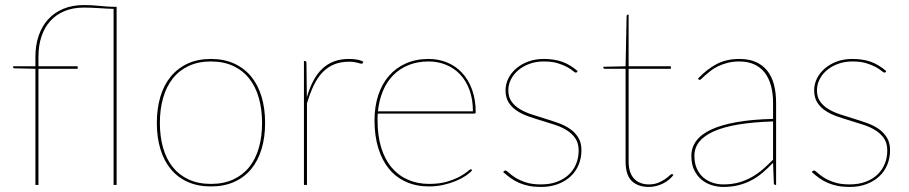

<svg xmlns="http://www.w3.org/2000/svg" viewBox="-20 -731 3594 759"><path d="M120 0V-459L38 -461Q32 -461 32 -465V-469H120V-507Q120 -552.5 133 -590.2Q146 -628 170.5 -654.8Q195 -681.5 230.5 -696.2Q266 -711 311 -711Q344 -711 376.2 -707.5Q408.5 -704 435 -704H441V0H429V-696Q403.5 -696.5 371.8 -698.8Q340 -701 311 -701Q268.5 -701 235.2 -687.2Q202 -673.5 179 -648.2Q156 -623 144 -587Q132 -551 132 -507V-469H287V-459H132V0Z M814 -498Q865.5 -498 905.5 -479.8Q945.5 -461.5 972.8 -428.5Q1000 -395.5 1014 -348.8Q1028 -302 1028 -245Q1028 -188 1014 -141.8Q1000 -95.5 972.8 -62.5Q945.5 -29.5 905.5 -11.8Q865.5 6 814 6Q762 6 722.2 -11.8Q682.5 -29.5 655.2 -62.5Q628 -95.5 614 -141.8Q600 -188 600 -245Q600 -302 614 -348.8Q628 -395.5 655.2 -428.5Q682.5 -461.5 722.2 -479.8Q762 -498 814 -498ZM814 -4Q864 -4 902 -21.5Q940 -39 965.2 -70.5Q990.5 -102 1003.2 -146.5Q1016 -191 1016 -245Q1016 -299 1003.2 -343.8Q990.5 -388.5 965.2 -420.5Q940 -452.5 902 -470.2Q864 -488 814 -488Q763.5 -488 725.8 -470.2Q688 -452.5 662.8 -420.5Q637.5 -388.5 624.8 -343.8Q612 -299 612 -245Q612 -191 624.8 -146.5Q637.5 -102 662.8 -70.5Q688 -39 725.8 -21.5Q763.5 -4 814 -4Z M1181.5 0V-490H1184.5Q1191.5 -490 1191.5 -482L1193 -346.5Q1203.5 -382.5 1218.2 -410.8Q1233 -439 1253.2 -458.5Q1273.5 -478 1299.8 -488Q1326 -498 1359.5 -498Q1374 -498 1389.2 -495.8Q1404.5 -493.5 1416.5 -487L1414.5 -483Q1413.5 -481.5 1412.8 -480.2Q1412 -479 1409.5 -479Q1407 -479 1403 -480.2Q1399 -481.5 1393.2 -483Q1387.5 -484.5 1379.2 -485.8Q1371 -487 1359.5 -487Q1326.5 -487 1301 -476.5Q1275.5 -466 1255.5 -445.5Q1235.5 -425 1220.5 -394Q1205.5 -363 1193.5 -322V0Z M1674.5 -498Q1713 -498 1747 -484.2Q1781 -470.5 1806.2 -443.5Q1831.5 -416.5 1846 -377.2Q1860.5 -338 1860.5 -287Q1860.5 -284.5 1858.8 -283.2Q1857 -282 1854.5 -282H1473.5Q1472.5 -275 1472.5 -268.5Q1472.5 -262 1472.5 -255Q1472.5 -194 1487 -147.2Q1501.5 -100.5 1528.2 -68.8Q1555 -37 1592.8 -20.5Q1630.5 -4 1676.5 -4Q1717.5 -4 1747.5 -13Q1777.5 -22 1797.5 -33Q1817.5 -44 1828 -53Q1838.5 -62 1840.5 -62Q1842.5 -62 1844.5 -60L1846.5 -58Q1838 -47.5 1821.2 -36.2Q1804.5 -25 1781.8 -15.5Q1759 -6 1732 0Q1705 6 1676.5 6Q1626 6 1586 -11.8Q1546 -29.5 1518.2 -63Q1490.5 -96.5 1475.5 -145Q1460.5 -193.5 1460.5 -255Q1460.5 -309 1475 -353.8Q1489.5 -398.5 1517 -430.5Q1544.5 -462.5 1584.2 -480.2Q1624 -498 1674.5 -498ZM1674.5 -488Q1630.5 -488 1595.2 -473.8Q1560 -459.5 1534.5 -433.8Q1509 -408 1493.8 -371.5Q1478.5 -335 1474 -291H1849.5Q1849.5 -338.5 1836 -375.2Q1822.5 -412 1798.8 -437Q1775 -462 1743 -475Q1711 -488 1674.5 -488Z M2261.5 -447Q2260 -444 2256.5 -444Q2252.5 -444 2244.8 -450.8Q2237 -457.5 2222.2 -465.8Q2207.5 -474 2185 -481Q2162.5 -488 2129.5 -488Q2098.5 -488 2072.8 -478.5Q2047 -469 2028.5 -453.2Q2010 -437.5 1999.8 -417Q1989.5 -396.5 1989.5 -374Q1989.5 -347.5 2002 -329.8Q2014.5 -312 2034.8 -299.8Q2055 -287.5 2081 -279Q2107 -270.5 2134 -262.2Q2161 -254 2187 -244.8Q2213 -235.5 2233.2 -221.5Q2253.5 -207.5 2266 -187.2Q2278.5 -167 2278.5 -137Q2278.5 -107 2267.8 -80.5Q2257 -54 2236.5 -34.5Q2216 -15 2186.2 -3.5Q2156.5 8 2118.5 8Q2092 8 2071 3.8Q2050 -0.5 2032.5 -8Q2015 -15.5 1999.5 -26.5Q1984 -37.5 1969 -51L1972 -54Q1973.5 -55.5 1974.5 -56.2Q1975.5 -57 1978 -57Q1982 -57 1991 -48.5Q2000 -40 2016.2 -29.5Q2032.5 -19 2057.5 -10.5Q2082.5 -2 2118.5 -2Q2154.5 -2 2182.2 -12.5Q2210 -23 2229 -41.2Q2248 -59.5 2257.8 -83.8Q2267.5 -108 2267.5 -136Q2267.5 -164.5 2255 -183.2Q2242.5 -202 2222.2 -215Q2202 -228 2176 -236.8Q2150 -245.5 2123 -253.5Q2096 -261.5 2070 -270.5Q2044 -279.5 2023.8 -292.8Q2003.5 -306 1991 -325.5Q1978.5 -345 1978.5 -374Q1978.5 -398.5 1989.5 -420.8Q2000.5 -443 2020.5 -460.2Q2040.5 -477.5 2068.2 -487.8Q2096 -498 2129.5 -498Q2171 -498 2202.5 -486.8Q2234 -475.5 2263.5 -450Z M2545 8Q2502 8 2477.5 -15.5Q2453 -39 2453 -93V-459H2372Q2365 -459 2365 -464V-467L2453 -469L2457 -666Q2457 -668.5 2458.2 -670.8Q2459.5 -673 2462 -673H2465V-469H2632V-459H2465V-93Q2465 -68 2471.2 -50.8Q2477.5 -33.5 2488.5 -22.8Q2499.5 -12 2514 -7Q2528.5 -2 2545 -2Q2566 -2 2581.8 -8.5Q2597.5 -15 2608.5 -22.5Q2619.5 -30 2626.2 -36.5Q2633 -43 2636 -43Q2638 -43 2640 -41L2642 -39Q2634.5 -29 2623.8 -20.2Q2613 -11.5 2600.2 -5.2Q2587.5 1 2573.2 4.5Q2559 8 2545 8Z M3046 0Q3039 0 3039 -8L3036 -87.5Q3015 -65.5 2994 -47.8Q2973 -30 2949.5 -17.8Q2926 -5.5 2899 1.2Q2872 8 2839 8Q2817 8 2794.5 1.2Q2772 -5.5 2754 -20.2Q2736 -35 2724.5 -58.2Q2713 -81.5 2713 -115Q2713 -148 2732.5 -174.2Q2752 -200.5 2791.8 -219Q2831.5 -237.5 2892.2 -248.2Q2953 -259 3036 -261V-324Q3036 -362.5 3027.5 -393Q3019 -423.5 3002.5 -444.5Q2986 -465.5 2961 -476.8Q2936 -488 2903 -488Q2877 -488 2856 -482.5Q2835 -477 2818.5 -469Q2802 -461 2789.8 -451.5Q2777.5 -442 2768.5 -434Q2759.5 -426 2754 -420.5Q2748.5 -415 2746 -415Q2744 -415 2741 -418L2739 -420Q2775 -458 2813.5 -478Q2852 -498 2903 -498Q2940.5 -498 2967.8 -486Q2995 -474 3013 -451.5Q3031 -429 3039.5 -396.8Q3048 -364.5 3048 -324V0ZM2839 -2Q2873.5 -2 2901.5 -10Q2929.5 -18 2953 -31.5Q2976.5 -45 2996.8 -62.8Q3017 -80.5 3036 -100V-251Q2878.5 -246 2801.8 -211.8Q2725 -177.5 2725 -115Q2725 -85.5 2734.8 -64.2Q2744.5 -43 2760.5 -29.2Q2776.5 -15.5 2797 -8.8Q2817.5 -2 2839 -2Z M3481.5 -447Q3480 -444 3476.5 -444Q3472.5 -444 3464.8 -450.8Q3457 -457.5 3442.2 -465.8Q3427.5 -474 3405 -481Q3382.5 -488 3349.5 -488Q3318.5 -488 3292.8 -478.5Q3267 -469 3248.5 -453.2Q3230 -437.5 3219.8 -417Q3209.5 -396.5 3209.5 -374Q3209.5 -347.5 3222 -329.8Q3234.5 -312 3254.8 -299.8Q3275 -287.5 3301 -279Q3327 -270.5 3354 -262.2Q3381 -254 3407 -244.8Q3433 -235.5 3453.2 -221.5Q3473.5 -207.5 3486 -187.2Q3498.5 -167 3498.5 -137Q3498.5 -107 3487.8 -80.5Q3477 -54 3456.5 -34.5Q3436 -15 3406.2 -3.5Q3376.5 8 3338.5 8Q3312 8 3291 3.8Q3270 -0.5 3252.5 -8Q3235 -15.5 3219.5 -26.5Q3204 -37.5 3189 -51L3192 -54Q3193.5 -55.5 3194.5 -56.2Q3195.5 -57 3198 -57Q3202 -57 3211 -48.5Q3220 -40 3236.2 -29.5Q3252.5 -19 3277.5 -10.5Q3302.5 -2 3338.5 -2Q3374.5 -2 3402.2 -12.5Q3430 -23 3449 -41.2Q3468 -59.5 3477.8 -83.8Q3487.5 -108 3487.5 -136Q3487.5 -164.5 3475 -183.2Q3462.5 -202 3442.2 -215Q3422 -228 3396 -236.8Q3370 -245.5 3343 -253.5Q3316 -261.5 3290 -270.5Q3264 -279.5 3243.8 -292.8Q3223.5 -306 3211 -325.5Q3198.5 -345 3198.5 -374Q3198.5 -398.5 3209.5 -420.8Q3220.5 -443 3240.5 -460.2Q3260.5 -477.5 3288.2 -487.8Q3316 -498 3349.5 -498Q3391 -498 3422.5 -486.8Q3454 -475.5 3483.5 -450Z"/></svg>

Font: Lato Hairline
Style: Regular
Weight: 100
Designer: Lukasz Dziedzic
Foundry: tyPoland Lukasz Dziedzic
Version: Version 2.007; 2014-02-27